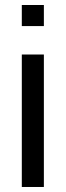

<svg xmlns="http://www.w3.org/2000/svg" viewBox="-20 -745 262 765"><path d="M154.8 -641.1H66.9V-725.1H154.8ZM154.8 0H66.9V-527.8H154.8Z"/></svg>

Font: Libra Sans Modern
Style: Regular
Weight: 400
Foundry: Stefan Peev, Context Ltd
Version: Version 1.000